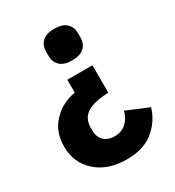

<svg xmlns="http://www.w3.org/2000/svg" viewBox="-175 -639 843 927"><g transform="rotate(-30 247.0 -176.0)"><path d="M260 185Q155 185 91 128Q27 71 27 -21Q27 -102 77.5 -155Q128 -208 202 -220V-292H342V-139Q261 -136 222.5 -111.5Q184 -87 184 -33V-19Q184 18 206 38.5Q228 59 265 59Q303 59 329 35.5Q355 12 364 -26L486 25Q466 93 410 139Q354 185 260 185ZM181 -437V-461Q181 -495 203 -516Q225 -537 270 -537Q315 -537 337 -516Q359 -495 359 -461V-437Q359 -403 337 -382Q315 -361 270 -361Q225 -361 203 -382Q181 -403 181 -437Z"/></g></svg>

Font: Aneliza
Style: Bold
Weight: 700
Designer: Mike Abbink, Paul van der Laan, Pieter van Rosmalen
Foundry: Bold Monday
Version: Version 3.0